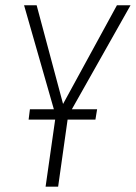

<svg xmlns="http://www.w3.org/2000/svg" viewBox="-20 -704 512 724"><path d="M472.2 -684.1 251 -292H346.2L339.8 -252.9H234.9L199.2 0H151.9L188 -252.9H87.9L92.8 -292H183.1L70.8 -684.1H118.2L217.8 -312L420.9 -684.1Z"/></svg>

Font: Fira Sans Compressed ExtraLight
Style: Italic
Weight: 250
Width: 3
Italic angle: -8°
Designer: Carrois Corporate & Edenspiekermann AG
Foundry: Carrois Corporate GbR & Edenspiekermann AG
Version: Version 4.203;PS 004.203;hotconv 1.0.88;makeotf.lib2.5.64775